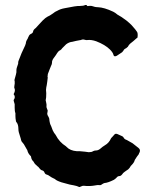

<svg xmlns="http://www.w3.org/2000/svg" viewBox="-20 -752 618 772"><path d="M537 -157Q546 -150 541 -139Q540 -138 539 -135.5Q538 -133 538 -132Q530 -122 524 -112Q522 -110 522 -109Q520 -99 509 -88L506 -85Q504 -81 501 -77Q498 -73 495.5 -71Q493 -69 488 -66Q483 -63 481 -61Q474 -56 472 -52Q466 -44 460 -44Q453 -44 448 -37Q444 -33 438 -29Q414 -17 400 -16Q398 -16 390 -11Q385 -6 377 -8Q370 -8 366 -7Q340 -2 318 -5Q312 -6 300 0H298Q288 -5 276 -7Q273 -7 267.5 -8.5Q262 -10 260 -10L227 -19Q206 -26 201 -32L195 -35Q188 -38 181 -43Q173 -49 168 -50Q162 -51 159 -58Q156 -66 149 -67Q143 -69 138 -76Q135 -81 130 -84Q129 -85 126.5 -87.5Q124 -90 122 -91.5Q120 -93 119 -95Q118 -96 116 -100Q114 -104 112 -105Q106 -112 105 -121Q105 -124 102 -126Q93 -135 90 -147Q90 -149 88 -151Q86 -155 80 -165Q76 -173 72 -177Q66 -183 65 -188Q64 -194 60 -206Q54 -222 54 -233Q54 -252 46 -261Q44 -263 44 -266Q43 -269 42.5 -276Q42 -283 42 -286V-297Q39 -304 39 -319V-333Q38 -336 37 -340Q36 -344 35 -347V-350Q44 -362 35 -373V-374Q42 -386 39 -395Q36 -400 38 -408Q40 -416 39 -426Q37 -429 39 -434Q40 -437 41.5 -443Q43 -449 44 -452Q47 -462 46 -470Q46 -475 48 -481Q49 -485 53 -496Q53 -503 54 -506Q66 -539 81 -569L84 -578Q84 -586 91 -596Q92 -598 93 -601Q94 -604 95 -605Q98 -613 105 -616Q112 -619 113 -625Q114 -632 122 -638Q125 -640 127 -643Q143 -661 151 -669Q163 -681 171 -685Q179 -688 193 -698Q201 -705 211 -709Q223 -716 240 -719Q288 -729 301 -728Q316 -728 323 -732H328Q330 -726 336 -728Q342 -729 349 -728Q362 -723 374 -723Q399 -722 435 -705Q442 -702 454 -692H455L456 -691Q465 -687 489 -669Q493 -666 499.5 -660Q506 -654 509 -651Q527 -631 531 -624Q535 -618 533 -602Q533 -600 529 -598Q525 -594 516.5 -587Q508 -580 504 -577Q498 -572 494 -564Q490 -560 487 -558Q479 -555 476 -548Q475 -546 471 -542L453 -530Q449 -527 445 -526Q438 -524 436 -532Q434 -541 422 -553Q403 -572 367 -586Q347 -593 331 -591Q328 -590 321 -592Q313 -595 305 -591H304Q297 -590 285.5 -587.5Q274 -585 271 -584Q258 -583 246 -574L230 -558Q227 -553 222 -550Q215 -547 210 -539Q208 -536 205 -531Q202 -526 200 -524Q199 -523 195.5 -518Q192 -513 191 -510Q189 -507 189 -499Q189 -498 188.5 -496Q188 -494 187.5 -492Q187 -490 186 -489Q184 -484 179.5 -473Q175 -462 173 -456Q172 -454 172 -450.5Q172 -447 171 -446Q171 -445 171.5 -443Q172 -441 172 -440Q172 -439 170 -423.5Q168 -408 166 -400Q164 -392 166 -377Q166 -357 164 -351Q163 -349 165 -343Q168 -330 167 -327Q166 -320 170 -312Q173 -308 171 -301Q168 -293 174 -284Q176 -281 178 -275Q178 -272 179 -265.5Q180 -259 181 -256Q182 -252 186 -244Q187 -242 189 -236Q191 -230 192 -228Q196 -220 198 -217Q199 -216 201 -213.5Q203 -211 204 -209Q219 -180 245 -164L248 -161Q262 -146 289 -144H301Q325 -142 337 -140Q349 -140 354 -144Q360 -147 366 -147Q374 -147 382 -153Q385 -156 391.5 -161Q398 -166 402 -168Q418 -177 426 -195Q426 -196 432 -202Q434 -205 440 -211Q444 -216 452 -213Q458 -210 472 -204Q475 -202 477 -199Q480 -192 490 -189Q501 -183 513 -176Q517 -173 525 -166.5Q533 -160 537 -157Z"/></svg>

Font: Gutenberg Clean
Style: Regular
Weight: 400
Designer: Nicola Manzari, Bruno Pierini
Foundry: Unio | Creative Solutions
Version: Version 1.001;PS 001.001;hotconv 1.0.88;makeotf.lib2.5.64775